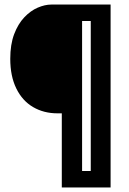

<svg xmlns="http://www.w3.org/2000/svg" viewBox="-20 -680 567 842"><path d="M251 142V-183H232Q172 -183 125 -210.5Q78 -238 51.5 -292Q25 -346 25 -422Q25 -485 42 -530Q59 -575 86.5 -604Q114 -633 145.5 -646.5Q177 -660 205 -660H465V142ZM340 70H378V-588H340Z"/></svg>

Font: Bricolage Grotesque 12pt Condensed SemiBold
Style: Regular
Weight: 600
Width: 3
Designer: Mathieu Triay
Foundry: Atelier Triay
Version: Version 1.001; ttfautohint (v1.8.4.7-5d5b);gftools[0.9.33.de